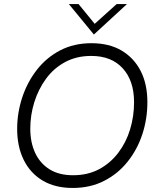

<svg xmlns="http://www.w3.org/2000/svg" viewBox="-20 -921 788 951"><path d="M340 10Q253 10 191.5 -26.5Q130 -63 97.5 -129Q65 -195 65 -282Q65 -362 90 -438Q115 -514 162.5 -575Q210 -636 278 -671.5Q346 -707 433 -707Q520 -707 581.5 -671Q643 -635 676.5 -570Q710 -505 710 -415Q710 -332 685 -256Q660 -180 612 -120Q564 -60 495.5 -25Q427 10 340 10ZM342 -53Q415 -53 471 -83Q527 -113 566 -164.5Q605 -216 624.5 -280.5Q644 -345 644 -415Q644 -521 588 -582.5Q532 -644 432 -644Q359 -644 302.5 -613.5Q246 -583 208 -531Q170 -479 150 -415Q130 -351 130 -284Q130 -215 154.5 -163Q179 -111 226 -82Q273 -53 342 -53ZM445 -750 321 -901H369L449 -803L558 -901H609Z"/></svg>

Font: Hanken Grotesk Light
Style: Italic
Weight: 300
Italic angle: -8°
Designer: Alfredo Marco Pradil
Foundry: Hanken Design Co.
Version: Version 3.013